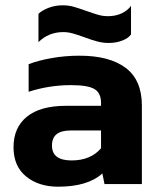

<svg xmlns="http://www.w3.org/2000/svg" viewBox="-20 -694 601 724"><path d="M297 -554Q272 -563 254 -568Q236 -573 219 -573Q163 -573 125 -535V-642Q140 -656 164.5 -665Q189 -674 216 -674Q238 -674 256 -669Q274 -664 305 -653Q333 -643 350.5 -638Q368 -633 387 -633Q416 -633 438.5 -643.5Q461 -654 474 -672V-564Q464 -550 441 -541Q418 -532 390 -532Q369 -532 347.5 -537.5Q326 -543 297 -554ZM31 -139Q31 -213 81.5 -254Q132 -295 229 -295H361V-306Q361 -343 336.5 -358Q312 -373 247 -373Q166 -373 88 -348V-452Q124 -466 175 -475Q226 -484 280 -484Q393 -484 454 -438Q515 -392 515 -296V0H374L366 -40Q311 10 199 10Q126 10 78.5 -28.5Q31 -67 31 -139ZM361 -135V-202H247Q211 -202 193.5 -188Q176 -174 176 -145Q176 -89 250 -89Q322 -89 361 -135Z"/></svg>

Font: Kanit SemiBold
Style: Regular
Weight: 600
Designer: Katatrad Team
Foundry: CadsonDemak
Version: Version 1.030